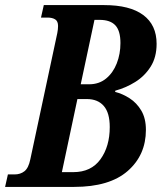

<svg xmlns="http://www.w3.org/2000/svg" viewBox="-58 -734 643 754"><path d="M-38 0 -27 -49H-1Q22 -49 38 -61.5Q54 -74 61 -108L167 -604Q170 -619 170 -632Q170 -651 158.5 -658Q147 -665 129 -665H103L114 -714H351Q452 -714 504.5 -675Q557 -636 557 -562Q557 -509 533.5 -472Q510 -435 473 -412Q436 -389 395 -378L394 -373Q423 -366 451 -348Q479 -330 497 -299.5Q515 -269 515 -224Q515 -125 443.5 -62.5Q372 0 233 0ZM333 -656H313L259 -403H292Q331 -403 358.5 -425.5Q386 -448 400.5 -485Q415 -522 415 -565Q415 -613 395 -634.5Q375 -656 333 -656ZM283 -345H246L185 -58H230Q300 -58 336.5 -108.5Q373 -159 373 -235Q373 -291 349.5 -318Q326 -345 283 -345Z"/></svg>

Font: Noto Serif ExtraCondensed
Style: Bold Italic
Weight: 700
Width: 2
Italic angle: -12°
Designer: Monotype Design Team
Foundry: Monotype Imaging Inc.
Version: Version 2.013; ttfautohint (v1.8.4.7-5d5b)